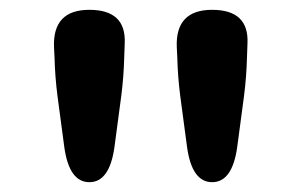

<svg xmlns="http://www.w3.org/2000/svg" viewBox="-20 -797 615 391"><path d="M162 -426Q121 -426 111 -497L97 -602Q92 -641 91 -681L90 -701Q87 -777 162 -777Q237 -777 234 -709L233 -681Q232 -641 227 -602L213 -497Q203 -426 162 -426ZM412 -426Q371 -426 361 -497L347 -602Q342 -641 341 -681L340 -701Q337 -777 412 -777Q487 -777 484 -709L483 -681Q482 -641 477 -602L463 -497Q453 -426 412 -426Z"/></svg>

Font: Resource Han Rounded JP
Style: Bold
Weight: 700
Designer: Cyano Hao (round all glyphs); Ryoko NISHIZUKA 西塚涼子 (kana, bopomofo & ideographs); Paul D. Hunt (Latin, Greek & Cyrillic)
Foundry: Cyano Hao
Version: 0.990